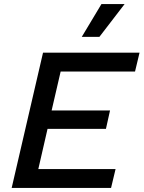

<svg xmlns="http://www.w3.org/2000/svg" viewBox="-20 -917 701 937"><path d="M37 0 190 -660H661L639 -568H276L232 -378H517L497 -288H212L167 -92H544L522 0ZM475 -897H588L465 -737H379Z"/></svg>

Font: Work Sans Medium
Style: Italic
Weight: 500
Italic angle: -13°
Designer: Wei Huang
Foundry: Wei Huang
Version: Version 2.012; ttfautohint (v1.8.3)